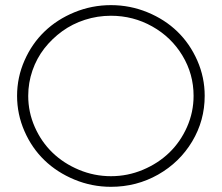

<svg xmlns="http://www.w3.org/2000/svg" viewBox="-20 -720 856 741"><path d="M770 -350.1Q770 -254.9 721.7 -174.1Q673.3 -93.3 590.1 -46.1Q506.8 1 408.2 1Q334.5 1 267.3 -26.9Q200.2 -54.7 151.6 -101.6Q103 -148.4 74.5 -213.6Q45.9 -278.8 45.9 -350.1Q45.9 -421.4 74.5 -486.3Q103 -551.3 151.6 -598.1Q200.2 -645 267.3 -672.6Q334.5 -700.2 408.2 -700.2Q481.9 -700.2 549.1 -672.6Q616.2 -645 664.6 -598.1Q712.9 -551.3 741.5 -486.3Q770 -421.4 770 -350.1ZM88.9 -350.1Q88.9 -287.1 114.3 -229.7Q139.6 -172.4 182.6 -130.9Q225.6 -89.4 284.7 -64.7Q343.8 -40 408.2 -40Q472.7 -40 531.5 -64.7Q590.3 -89.4 633.3 -130.9Q676.3 -172.4 701.7 -229.7Q727.1 -287.1 727.1 -350.1Q727.1 -434.1 684.1 -505.4Q641.1 -576.7 567.6 -617.9Q494.1 -659.2 408.2 -659.2Q356.4 -659.2 307.9 -643.6Q259.3 -627.9 220 -599.4Q180.7 -570.8 151.1 -533Q121.6 -495.1 105.2 -447.8Q88.9 -400.4 88.9 -350.1Z"/></svg>

Font: Trueno UltraLight
Style: Regular
Weight: 250
Designer: Julieta Ulanovsky
Foundry: Julieta Ulanovsky
Version: Version 3.001b | FøM Fix